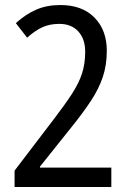

<svg xmlns="http://www.w3.org/2000/svg" viewBox="-20 -744 512 764"><path d="M423 0H38V-65L192 -267Q238 -327 266 -370Q294 -413 306.5 -452Q319 -491 319 -538Q319 -589 291.5 -619Q264 -649 216 -649Q178 -649 148.5 -635.5Q119 -622 88 -594L43 -652Q83 -688 125 -706Q167 -724 220 -724Q307 -724 356 -674Q405 -624 405 -542Q405 -485 389 -437.5Q373 -390 342 -343Q311 -296 266 -240L139 -81V-77H423Z"/></svg>

Font: Noto Sans Lao Condensed
Style: Regular
Weight: 400
Width: 3
Designer: Monotype Design Team
Foundry: Monotype Imaging Inc.
Version: Version 2.003; ttfautohint (v1.8.4.7-5d5b)